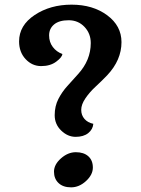

<svg xmlns="http://www.w3.org/2000/svg" viewBox="-20 -795 606 825"><path d="M381 -263Q379 -239 359 -223Q339 -207 305 -207Q271 -207 243 -234Q215 -261 215 -300Q215 -339 231 -370Q247 -401 269.5 -425.5Q292 -450 315 -476Q370 -536 370 -610Q370 -651 343 -679.5Q316 -708 275 -708Q234 -708 212.5 -690Q191 -672 191 -643Q191 -614 207 -593Q223 -572 248 -563Q247 -549 221.5 -530Q196 -511 157 -511Q118 -511 90 -541Q62 -571 62 -617Q62 -686 129 -730.5Q196 -775 287.5 -775Q379 -775 440.5 -729.5Q502 -684 502 -614Q502 -537 441 -472Q416 -446 390.5 -422.5Q365 -399 347 -372.5Q329 -346 329 -323Q329 -300 343 -284Q357 -268 381 -263ZM306 -141Q340 -141 359.5 -123.5Q379 -106 379 -75Q379 -44 349.5 -17Q320 10 285.5 10Q251 10 231.5 -8.5Q212 -27 212 -57.5Q212 -88 242 -114.5Q272 -141 306 -141Z"/></svg>

Font: Laila SemiBold
Style: Regular
Weight: 600
Designer: Hitesh Malaviya
Foundry: Indian Type Foundry
Version: Version 1.302;PS 1.0;hotconv 1.0.78;makeotf.lib2.5.61930; tt